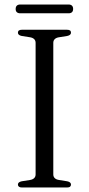

<svg xmlns="http://www.w3.org/2000/svg" viewBox="-20 -832 394 852"><path d="M216.5 -58Q216.5 -48 222.8 -41.8Q229 -35.5 241 -33.5L278.5 -27.5Q295 -24 295 -13Q295 -7 290.8 -3.5Q286.5 0 277 0H77.5Q68.5 0 64 -3.5Q59.5 -7 59.5 -13Q59.5 -24 76 -27.5L114 -33.5Q125.5 -35.5 131.8 -41.8Q138 -48 138 -58V-642Q138 -652 131.8 -658.2Q125.5 -664.5 114 -666.5L76 -672.5Q59.5 -676 59.5 -687Q59.5 -693.5 64 -696.8Q68.5 -700 77.5 -700H277Q286.5 -700 290.8 -696.8Q295 -693.5 295 -687Q295 -676 278.5 -672.5L241 -666.5Q229 -664.5 222.8 -658.2Q216.5 -652 216.5 -642ZM49.5 -792Q49.5 -802 54.8 -807Q60 -812 70 -812H284.5Q294 -812 299.2 -807Q304.5 -802 304.5 -792.5Q304.5 -782.5 299.2 -777.8Q294 -773 284.5 -773H70Q60 -773 54.8 -777.8Q49.5 -782.5 49.5 -792Z"/></svg>

Font: Fraunces Light
Style: Regular
Weight: 300
Version: Version 1.000;[b76b70a41]